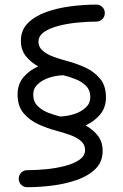

<svg xmlns="http://www.w3.org/2000/svg" viewBox="-20 -736 528 821"><path d="M55.2 -332Q55.2 -376 80.3 -405.8Q105.5 -435.5 143.6 -452.1Q111.3 -469.7 90.3 -496.3Q69.3 -522.9 69.3 -561.5Q69.3 -607.9 99.9 -637.9Q130.4 -668 179 -685.1Q227.5 -702.1 283.9 -709.2Q340.3 -716.3 392.1 -716.3Q407.2 -716.3 417.7 -705.8Q428.2 -695.3 428.2 -680.2Q428.2 -665 417.7 -654.3Q407.2 -643.6 392.1 -643.6Q356.4 -643.6 313.7 -639.6Q271 -635.7 232.4 -626Q193.8 -616.2 169.2 -599.6Q144.5 -583 144.5 -557.1Q144.5 -534.7 162.6 -519Q180.7 -503.4 209.7 -492.9Q238.8 -482.4 270.5 -474.1Q307.1 -464.4 344.7 -447.3Q382.3 -430.2 407.7 -399.9Q433.1 -369.6 433.1 -319.8Q433.1 -275.9 408.2 -246.3Q383.3 -216.8 345.7 -199.7Q377.4 -182.6 398.2 -156Q418.9 -129.4 418.9 -90.3Q418.9 -43.9 388.4 -13.9Q357.9 16.1 309.3 33.2Q260.7 50.3 204.3 57.4Q147.9 64.5 96.2 64.5Q81.1 64.5 70.6 54Q60.1 43.5 60.1 28.3Q60.1 13.2 70.6 2.4Q81.1 -8.3 96.2 -8.3Q131.8 -8.3 174.6 -12.2Q217.3 -16.1 255.9 -25.9Q294.4 -35.6 319.1 -52.5Q343.8 -69.3 343.8 -94.7Q343.8 -118.2 325.7 -133.5Q307.6 -148.9 278.8 -159.2Q250 -169.4 218.3 -177.7Q181.6 -187.5 144 -204.6Q106.4 -221.7 80.8 -252Q55.2 -282.2 55.2 -332ZM122.1 -332Q122.1 -301.3 140.9 -282.7Q159.7 -264.2 186.3 -253.9Q212.9 -243.7 236.8 -237.8H237.3Q268.6 -238.8 298.1 -248.5Q327.6 -258.3 346.9 -276.4Q366.2 -294.4 366.2 -319.8Q366.2 -350.6 347.4 -369.1Q328.6 -387.7 302 -397.9Q275.4 -408.2 251.5 -414.1H251Q220.2 -413.6 190.4 -403.8Q160.6 -394 141.4 -376Q122.1 -357.9 122.1 -332Z"/></svg>

Font: Mikhak Regular
Style: Regular
Weight: 400
Designer: Amin Abedi
Version: Version 3.3